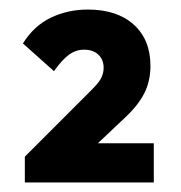

<svg xmlns="http://www.w3.org/2000/svg" viewBox="-20 -726 380 402"><path d="M32 -398 174 -540Q188 -554 192.5 -564Q197 -574 197 -584Q197 -601 186 -611.5Q175 -622 156 -622Q139 -622 124.5 -611.5Q110 -601 93 -577L28 -635Q51 -672 86.5 -689Q122 -706 164 -706Q225 -706 260 -674.5Q295 -643 295 -588Q295 -557 282.5 -531.5Q270 -506 241 -479L151 -394ZM32 -344V-398L115 -426H302V-344Z"/></svg>

Font: Outfit Thin Medium
Style: Regular
Weight: 500
Version: Version 1.100;gftools[0.9.27]